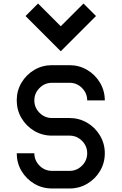

<svg xmlns="http://www.w3.org/2000/svg" viewBox="-20 -1070 690 1090"><path d="M375 0H275Q220 0 174.5 -27Q129 -54 102 -99.5Q75 -145 75 -200H175Q175 -159 204.5 -129.5Q234 -100 275 -100H375Q416 -100 445.5 -129.5Q475 -159 475 -200Q475 -241 445.5 -270.5Q416 -300 375 -300H275Q220 -300 174.5 -327Q129 -354 102 -399.5Q75 -445 75 -500Q75 -555 102 -600.5Q129 -646 174.5 -673Q220 -700 275 -700H375Q429 -700 475 -673Q521 -646 548 -600Q575 -554 575 -500H475Q475 -541 445.5 -570.5Q416 -600 375 -600H275Q234 -600 204.5 -570.5Q175 -541 175 -500Q175 -459 204.5 -429.5Q234 -400 275 -400H375Q429 -400 475 -373Q521 -346 548 -300Q575 -254 575 -200Q575 -145 548 -99.5Q521 -54 475.5 -27Q430 0 375 0ZM196 -1050 325 -921 454 -1050 525 -979 325 -779 125 -979Z"/></svg>

Font: Monoikos Medium
Style: Regular
Weight: 500
Designer: Brian Krent
Version: Version 0.088